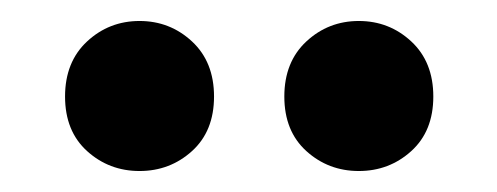

<svg xmlns="http://www.w3.org/2000/svg" viewBox="-20 -779 474 183"><path d="M184 -687Q184 -720 163 -739.5Q142 -759 113 -759Q84 -759 63 -739.5Q42 -720 42 -687Q42 -654 63 -635Q84 -616 113 -616Q142 -616 163 -635Q184 -654 184 -687ZM393 -687Q393 -720 372 -739.5Q351 -759 322 -759Q293 -759 272 -739.5Q251 -720 251 -687Q251 -654 272 -635Q293 -616 322 -616Q351 -616 372 -635Q393 -654 393 -687Z"/></svg>

Font: Repo DemiBold
Style: Regular
Weight: 600
Designer: Stefan Peev
Foundry: Context Ltd
Version: Version 1.502